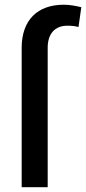

<svg xmlns="http://www.w3.org/2000/svg" viewBox="-20 -780 359 800"><path d="M178.7 0V-580.6C178.7 -639.2 208 -672.9 261.2 -672.9C280.8 -672.9 293.9 -670.9 307.1 -667.5L318.8 -750C293.5 -755.9 270.5 -760.3 245.6 -760.3C136.7 -760.3 70.3 -696.8 70.3 -580.6V0Z"/></svg>

Font: Bert Sans Medium
Style: Regular
Weight: 500
Designer: Christian Robertson (Google), Cristiano Sobral
Foundry: Google, Cristiano Sobral
Version: Version 3.101